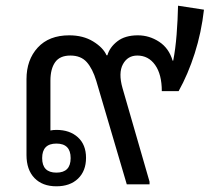

<svg xmlns="http://www.w3.org/2000/svg" viewBox="-20 -647 759 674"><path d="M178 7Q129 7 101 -22Q73 -51 73 -103V-369Q73 -437 112.5 -480Q152 -523 223 -523Q272 -523 307 -501.5Q342 -480 354 -453H357Q365 -481 392 -502Q419 -523 464 -523Q504 -523 538.5 -500.5Q573 -478 586 -434H588Q596 -475 600 -526Q604 -577 605 -627L696 -613Q687 -533 663.5 -459.5Q640 -386 607 -327H548Q548 -386 524.5 -419Q501 -452 462 -452Q428 -452 411.5 -421.5Q395 -391 410 -338L505 -9V0H425L318 -363Q305 -406 284.5 -429Q264 -452 227 -452Q190 -452 173.5 -428.5Q157 -405 157 -364V-189Q167 -191 178 -191Q225 -191 253.5 -165Q282 -139 282 -93Q282 -47 254 -20Q226 7 178 7ZM178 -41Q228 -41 228 -92Q228 -143 178 -143Q128 -143 128 -92Q128 -41 178 -41Z"/></svg>

Font: Noto Sans Thai Looped
Style: Regular
Weight: 400
Designer: Sasikarn Vongin, Ben Mitchell
Foundry: The Fontpad Ltd
Version: Version 1.001; ttfautohint (v1.8.4.7-5d5b)